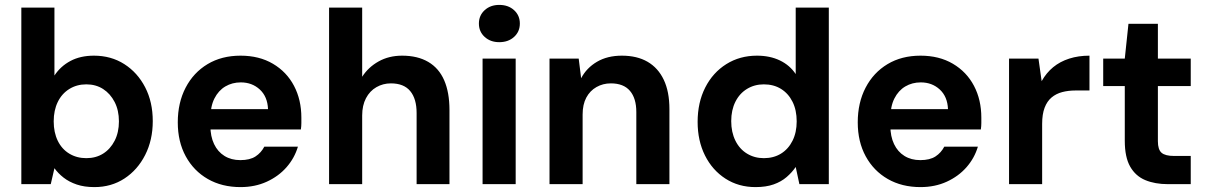

<svg xmlns="http://www.w3.org/2000/svg" viewBox="-20 -751 4926 783"><path d="M365 12Q324 12 293 1.5Q262 -9 239.5 -26.5Q217 -44 202 -65L187 0H67V-720H202V-443Q227 -481 267.5 -502.5Q308 -524 363 -524Q433 -524 487 -489.5Q541 -455 572 -395Q603 -335 603 -257Q603 -180 572 -119Q541 -58 487.5 -23Q434 12 365 12ZM332 -106Q371 -106 400.5 -124.5Q430 -143 447.5 -177Q465 -211 465 -256Q465 -301 447.5 -335Q430 -369 400.5 -388Q371 -407 332 -407Q293 -407 262.5 -388Q232 -369 215.5 -335Q199 -301 199 -256Q199 -211 215.5 -177Q232 -143 262.5 -124.5Q293 -106 332 -106Z M961 12Q885 12 827.5 -21Q770 -54 737.5 -113.5Q705 -173 705 -252Q705 -332 737 -393.5Q769 -455 826.5 -489.5Q884 -524 961 -524Q1037 -524 1093 -491Q1149 -458 1179 -401Q1209 -344 1209 -271Q1209 -261 1209 -249Q1209 -237 1207 -223H801V-306H1073Q1071 -357 1039.5 -386Q1008 -415 962 -415Q927 -415 899 -398.5Q871 -382 854.5 -349.5Q838 -317 838 -267V-238Q838 -195 853 -163.5Q868 -132 895.5 -115Q923 -98 960 -98Q999 -98 1022 -113Q1045 -128 1058 -153H1195Q1181 -106 1148.5 -69Q1116 -32 1068 -10Q1020 12 961 12Z M1322 0V-720H1457V-438Q1482 -477 1524 -500.5Q1566 -524 1620 -524Q1683 -524 1726.5 -498.5Q1770 -473 1791.5 -423.5Q1813 -374 1813 -302V0H1679V-290Q1679 -348 1653 -379.5Q1627 -411 1574 -411Q1542 -411 1515 -395.5Q1488 -380 1472.5 -350.5Q1457 -321 1457 -280V0Z M1948 0V-512H2083V0ZM2016 -579Q1980 -579 1956.5 -600.5Q1933 -622 1933 -655Q1933 -688 1956.5 -709.5Q1980 -731 2016 -731Q2053 -731 2076.5 -709.5Q2100 -688 2100 -655Q2100 -622 2076.5 -600.5Q2053 -579 2016 -579Z M2221 0V-512H2340L2350 -432Q2372 -474 2414.5 -499Q2457 -524 2516 -524Q2578 -524 2621 -499Q2664 -474 2687 -425.5Q2710 -377 2710 -306V0H2575V-294Q2575 -350 2549 -380.5Q2523 -411 2471 -411Q2439 -411 2412.5 -396Q2386 -381 2371 -353Q2356 -325 2356 -284V0Z M3061 12Q2992 12 2938.5 -22.5Q2885 -57 2855 -117Q2825 -177 2825 -254Q2825 -333 2856 -394Q2887 -455 2942 -489.5Q2997 -524 3067 -524Q3120 -524 3160.5 -504.5Q3201 -485 3225 -449V-720H3360V0H3240L3225 -70Q3210 -48 3188 -29Q3166 -10 3135 1Q3104 12 3061 12ZM3095 -106Q3135 -106 3165 -124.5Q3195 -143 3212 -177Q3229 -211 3229 -256Q3229 -302 3212 -336Q3195 -370 3165 -388.5Q3135 -407 3095 -407Q3057 -407 3026.5 -388.5Q2996 -370 2979 -336Q2962 -302 2962 -257Q2962 -212 2979 -177.5Q2996 -143 3026.5 -124.5Q3057 -106 3095 -106Z M3734 12Q3658 12 3600.5 -21Q3543 -54 3510.5 -113.5Q3478 -173 3478 -252Q3478 -332 3510 -393.5Q3542 -455 3599.5 -489.5Q3657 -524 3734 -524Q3810 -524 3866 -491Q3922 -458 3952 -401Q3982 -344 3982 -271Q3982 -261 3982 -249Q3982 -237 3980 -223H3574V-306H3846Q3844 -357 3812.5 -386Q3781 -415 3735 -415Q3700 -415 3672 -398.5Q3644 -382 3627.5 -349.5Q3611 -317 3611 -267V-238Q3611 -195 3626 -163.5Q3641 -132 3668.5 -115Q3696 -98 3733 -98Q3772 -98 3795 -113Q3818 -128 3831 -153H3968Q3954 -106 3921.5 -69Q3889 -32 3841 -10Q3793 12 3734 12Z M4095 0V-512H4215L4228 -420Q4247 -454 4275 -477Q4303 -500 4340.5 -512Q4378 -524 4423 -524V-382H4366Q4337 -382 4312 -375.5Q4287 -369 4268.5 -353.5Q4250 -338 4240 -311.5Q4230 -285 4230 -246V0Z M4743 0Q4690 0 4650.5 -16.5Q4611 -33 4589 -71.5Q4567 -110 4567 -177V-400H4479V-512H4567L4582 -654H4702V-512H4836V-400H4702V-175Q4702 -141 4717 -128Q4732 -115 4768 -115H4836V0Z"/></svg>

Font: DM Sans 12pt
Style: Bold
Weight: 700
Version: Version 4.004;gftools[0.9.30]